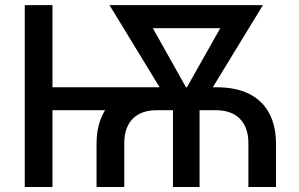

<svg xmlns="http://www.w3.org/2000/svg" viewBox="-20 -748 1195 768"><path d="M366.2 0V-171.9Q366.2 -243.2 392.8 -293.9Q419.4 -344.7 472.7 -371.8Q525.9 -398.9 605 -398.9H845.7Q925.3 -398.9 978 -371.8Q1030.8 -344.7 1057.4 -293.9Q1084 -243.2 1084 -171.9V0H973.6V-174.8Q973.6 -238.3 939.7 -272.7Q905.8 -307.1 843.8 -307.1H606.4Q544.4 -307.1 510.7 -272.7Q477.1 -238.3 477.1 -174.8V0ZM79.1 0V-727.5H189.9V0ZM165.5 -307.1V-398.9H626.5V-307.1ZM671.9 0V-367.2H778.3V0ZM682.6 -293.9 418 -727.5H539.6L755.4 -342.8L741.7 -293.9ZM707.5 -293.9 698.2 -346.7 913.1 -727.5H1031.7L767.1 -293.9ZM500 -635.3V-727.5H944.8V-635.3Z"/></svg>

Font: Inter 16pt Medium
Style: Regular
Weight: 500
Version: Version 4.001;git-66647c0bb